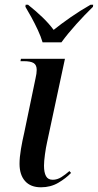

<svg xmlns="http://www.w3.org/2000/svg" viewBox="-20 -786 416 816"><path d="M154 10Q110 10 86.5 -16.5Q63 -43 63 -90Q63 -117 69 -152.5Q75 -188 83 -222L131 -453Q136 -474 136 -489Q136 -510 123 -518Q110 -526 81 -526H67L69 -536H256L180 -181Q175 -159 171 -129.5Q167 -100 167 -82Q167 -53 175.5 -37.5Q184 -22 204 -22Q223 -22 240.5 -33Q258 -44 275 -59L282 -51Q260 -28 227.5 -9Q195 10 154 10ZM161 -606Q154 -630 141 -658Q128 -686 113.5 -712.5Q99 -739 88 -757L89 -766H99Q133 -739 160.5 -712.5Q188 -686 208 -659Q239 -684 280 -712.5Q321 -741 365 -766H376L375 -757Q340 -723 304 -683Q268 -643 241 -606Z"/></svg>

Font: Noto Serif Display SemiCondensed Medium
Style: Italic
Weight: 500
Width: 4
Italic angle: -12°
Designer: Monotype Design Team
Foundry: Monotype Imaging Inc.
Version: Version 2.009